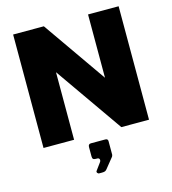

<svg xmlns="http://www.w3.org/2000/svg" viewBox="-139 -854 1087 1213"><g transform="rotate(-15 405.0 -248.0)"><path d="M750 -742V0H569L260 -442V0H60V-742H261L550 -328V-742ZM347 226 380 181Q386 174 386 166Q386 160 382 156Q378 152 371 152H362Q349 152 344 147Q339 142 339 130V69Q339 49 357 49H451Q468 49 468 65V152Q468 156 466 160Q464 164 464 165L410 232Q404 240 397 243Q390 246 377 246H359Q351 246 346.5 239Q342 232 347 226Z"/></g></svg>

Font: Morrison Black
Style: Regular
Weight: 900
Designer: Pablo Impallari, Rodrigo Fuenzalida (Modified by Dan O. Williams)
Version: Version 0.03;June 6, 2019;FontCreator 11.5.0.2425 64-bit; tt